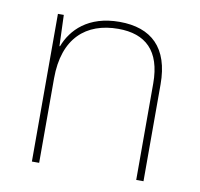

<svg xmlns="http://www.w3.org/2000/svg" viewBox="-66 -607 704 676"><g transform="rotate(10 286.5 -269.0)"><path d="M309 -538C197 -538 140 -478 117 -417H115L111 -528H90V0H116V-302C116 -446 194 -513 309 -513C406 -513 463 -462 463 -345V0H489V-346C489 -477 423 -538 309 -538Z"/></g></svg>

Font: Noto Sans Thai Looped Thin
Style: Regular
Weight: 100
Designer: Sasikarn Vongin, Ben Mitchell
Foundry: The Fontpad Ltd
Version: Version 1.001